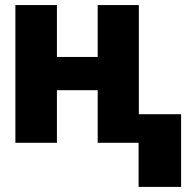

<svg xmlns="http://www.w3.org/2000/svg" viewBox="-20 -566 748 761"><path d="M205.6 -545.9V-340.3H367.2V-545.9H530.3V0H367.2V-208.5H205.6V0H41V-545.9ZM697.8 -113.3V174.8H529.3V-113.3Z"/></svg>

Font: Inter Tight ExtraBold
Style: Regular
Weight: 800
Designer: Rasmus Andersson
Foundry: rsms
Version: Version 3.004; ttfautohint (v1.8.4.7-5d5b)